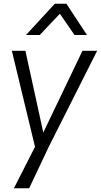

<svg xmlns="http://www.w3.org/2000/svg" viewBox="-20 -800 536 1020"><path d="M442 -614H376L298 -727L191 -614H118L271 -780H333ZM135 200H54L166 -20L43 -530H115L210 -96L418 -530H496L239 -20Z"/></svg>

Font: Tanohe Sans
Style: Italic
Weight: 400
Designer: Village Type and Design LLC & Cristiano Sobral
Foundry: Cooper Hewitt Smithsonian Design Museum
Version: Version 1.00;September 29, 2021;FontCreator 13.0.0.2655 64-b